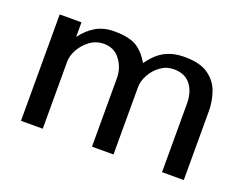

<svg xmlns="http://www.w3.org/2000/svg" viewBox="-78 -591 939 737"><g transform="rotate(20 391.5 -222.5)"><path d="M723.6 0V-282.2Q723.6 -320.3 710.9 -357.9Q698.2 -395.5 664.1 -420.4Q629.9 -445.3 564.5 -445.3Q521.5 -445.3 487.3 -428.2Q453.1 -411.1 422.9 -368.2Q399.4 -409.2 368.7 -427.2Q337.9 -445.3 278.3 -445.3Q235.4 -445.3 203.6 -426.8Q171.9 -408.2 147.5 -375V-434.6H58.6V0H147.5V-274.4Q147.5 -297.9 161.6 -323.7Q175.8 -349.6 200.7 -368.2Q225.6 -386.7 257.8 -386.7Q299.8 -386.7 324.2 -354Q348.6 -321.3 348.6 -280.3V0H436.5V-275.4Q436.5 -299.8 450.7 -325.7Q464.8 -351.6 488.8 -369.1Q512.7 -386.7 543 -386.7Q588.9 -386.7 611.8 -356.9Q634.8 -327.1 634.8 -280.3V0Z"/></g></svg>

Font: Namkio Khamti Book
Style: Regular
Weight: 500
Designer: Debbi Hosken
Foundry: SIL International
Version: Version 3.917